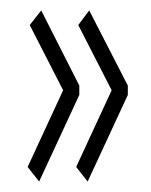

<svg xmlns="http://www.w3.org/2000/svg" viewBox="-20 -414 290 368"><path d="M148 -66 126 -94 194 -241 130 -366 151 -394 225 -250V-232ZM55 -66 33 -94 101 -241 37 -366 59 -394 132 -250V-232Z"/></svg>

Font: Inconsolata UltraCondensed Light
Style: Regular
Weight: 300
Width: 1
Monospace: yes
Designer: Raph Levien, Cyreal, Brenton Simpson
Foundry: Raph Levien, Cyreal, Google
Version: Version 3.001; ttfautohint (v1.8.2.53-6de2)